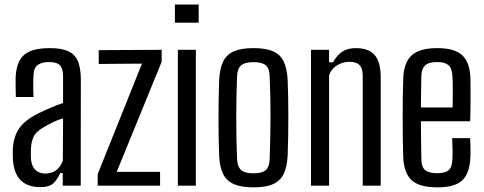

<svg xmlns="http://www.w3.org/2000/svg" viewBox="-20 -820 2138 848"><path d="M158.5 6.5Q103 6.5 72.5 -22.8Q42 -52 37.5 -111.5Q37 -124 36.5 -136.2Q36 -148.5 36.5 -161Q38.5 -197 49.8 -225.5Q61 -254 86 -277.5Q111 -301 155 -322Q178.5 -333.5 205.5 -345Q232.5 -356.5 258.5 -365V-484Q258.5 -517 244.8 -531.5Q231 -546 195.5 -546Q165.5 -546 147.5 -533.5Q129.5 -521 128 -489Q127 -474 126.8 -454.8Q126.5 -435.5 127 -418.2Q127.5 -401 128 -391.5H50Q49.5 -413 49 -435.5Q48.5 -458 49 -479Q51 -523 66 -551.5Q81 -580 113.2 -593.8Q145.5 -607.5 199 -607.5Q252.5 -607.5 282.5 -593.2Q312.5 -579 324.8 -548Q337 -517 337 -468L336.5 0H257V-55.5H246Q233 -26.5 215.2 -10Q197.5 6.5 158.5 6.5ZM179.5 -53.5Q208 -53.5 227.5 -68Q247 -82.5 257.5 -110L258.5 -297.5Q238.5 -291.5 217.5 -282Q196.5 -272.5 170.5 -256.5Q138 -238 127.8 -214.8Q117.5 -191.5 116.5 -161Q116 -147.5 116.2 -137Q116.5 -126.5 117 -116Q119.5 -87 135.8 -70.2Q152 -53.5 179.5 -53.5Z M411.5 0V-51L607 -539L416 -537.5V-598.5L694 -600V-547L495.5 -61H687V0Z M752.5 -720V-800H857.5V-720ZM765.5 0V-600H845V0Z M1099.5 7.5Q1045.5 7.5 1013 -6.8Q980.5 -21 965.2 -52Q950 -83 948 -133Q946.5 -163.5 945.8 -205.2Q945 -247 945 -293Q945 -339 945.8 -384.2Q946.5 -429.5 948 -466.5Q950.5 -518 965.8 -548.8Q981 -579.5 1013.2 -593.5Q1045.5 -607.5 1099.5 -607.5Q1154.5 -607.5 1186.5 -593.2Q1218.5 -579 1233.2 -548Q1248 -517 1250.5 -466.5Q1252 -432.5 1252.8 -390.5Q1253.5 -348.5 1253.5 -303.8Q1253.5 -259 1252.8 -215Q1252 -171 1250.5 -133Q1248 -83 1233 -52Q1218 -21 1186 -6.8Q1154 7.5 1099.5 7.5ZM1099.5 -54.5Q1139 -54.5 1154.5 -69.5Q1170 -84.5 1171 -116.5Q1172.5 -162 1173.5 -207.2Q1174.5 -252.5 1174.8 -298.2Q1175 -344 1174 -390.5Q1173 -437 1171 -484Q1170 -517.5 1154 -531.5Q1138 -545.5 1099.5 -545.5Q1061 -545.5 1044.5 -530.8Q1028 -516 1027 -482.5Q1025.5 -442.5 1024.5 -398Q1023.5 -353.5 1023.5 -306.5Q1023.5 -259.5 1024.2 -211.8Q1025 -164 1027 -118Q1028.5 -84 1044.8 -69.2Q1061 -54.5 1099.5 -54.5Z M1353.5 0V-600H1433.5V-545H1451Q1468 -576 1491.5 -591.8Q1515 -607.5 1552 -607.5Q1607.5 -607.5 1634.2 -577.5Q1661 -547.5 1661.5 -481V0H1582V-487Q1581.5 -519 1567.5 -533Q1553.5 -547 1523 -547Q1494 -547 1468.8 -531.5Q1443.5 -516 1433.5 -488.5V0Z M1912 7.5Q1833 7.5 1798.8 -23.5Q1764.5 -54.5 1761 -123.5Q1760 -159.5 1759.2 -204.2Q1758.5 -249 1758.5 -296.8Q1758.5 -344.5 1759 -390.5Q1759.5 -436.5 1761 -475.5Q1764.5 -546.5 1799.8 -577Q1835 -607.5 1911 -607.5Q1987.5 -607.5 2021 -576.5Q2054.5 -545.5 2057.5 -479Q2058 -467.5 2058.2 -435.2Q2058.5 -403 2058.2 -362.2Q2058 -321.5 2056.5 -284.5H1839Q1839 -243 1839.8 -200.8Q1840.5 -158.5 1841 -115Q1842 -81 1858.5 -68Q1875 -55 1910.5 -55Q1946 -55 1961.2 -68Q1976.5 -81 1978 -115Q1979 -130 1978.8 -156Q1978.5 -182 1977 -210H2056.5Q2057.5 -193 2058 -166.2Q2058.5 -139.5 2057.5 -123.5Q2054 -53.5 2021.2 -23Q1988.5 7.5 1912 7.5ZM1839 -345.5H1979Q1979.5 -373.5 1979.8 -402.2Q1980 -431 1979.5 -453.8Q1979 -476.5 1978 -485.5Q1976 -519.5 1960 -532.8Q1944 -546 1911 -546Q1873 -546 1857.5 -531Q1842 -516 1841 -485.5Q1840.5 -451.5 1839.8 -416.2Q1839 -381 1839 -345.5Z"/></svg>

Font: Big Shoulders Text Thin
Style: Regular
Weight: 400
Version: Version 2.002